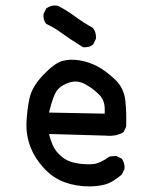

<svg xmlns="http://www.w3.org/2000/svg" viewBox="-20 -667 540 683"><path d="M297.9 -3.9Q250 -3.9 209 -19Q168 -34.2 135.7 -69.3Q103.5 -104.5 87.9 -145.5Q72.3 -186.5 74.2 -231.4Q76.2 -276.4 85 -317.4Q93.8 -358.4 133.8 -400.4Q173.8 -442.4 202.1 -450.2Q230.5 -458 264.2 -452.1Q297.9 -446.3 327.1 -430.7Q356.4 -415 388.7 -384.8Q420.9 -354.5 425.8 -309.6Q430.7 -264.6 428.7 -215.8L418.9 -196.3Q391.6 -180.7 354.5 -184.6L154.3 -190.4Q165 -148.4 180.2 -129.4Q195.3 -110.4 213.9 -99.6Q232.4 -88.9 261.2 -85Q290 -81.1 313 -83.5Q335.9 -85.9 370.1 -110.4L393.6 -112.3L413.1 -102.5Q424.8 -86.9 422.9 -65.4L413.1 -45.9Q379.9 -17.6 353.5 -10.7Q327.1 -3.9 297.9 -3.9ZM352.5 -262.7V-280.3Q352.5 -311.5 330.1 -333Q307.6 -354.5 281.7 -368.2Q255.9 -381.8 228.5 -374Q201.2 -366.2 185.5 -348.6Q169.9 -331.1 154.3 -266.6ZM275.4 -499Q226.6 -529.3 200.2 -548.8Q173.8 -568.4 144.5 -582Q132.8 -595.7 134.8 -617.2L144.5 -636.7Q162.1 -650.4 185.5 -646.5Q216.8 -630.9 247.1 -608.4Q277.3 -585.9 309.6 -568.4Q323.2 -552.7 321.3 -529.3L311.5 -508.8Q297.9 -497.1 275.4 -499Z"/></svg>

Font: NaikaiFont
Style: Regular
Weight: 400
Version: Version 1.67